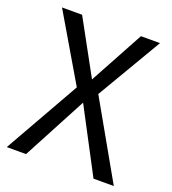

<svg xmlns="http://www.w3.org/2000/svg" viewBox="-127 -784 787 880"><g transform="rotate(20 266.5 -344.0)"><path d="M528 0H429L265 -311L100 0H6L214 -367L25 -688H123L267 -425L410 -688H503L317 -372Z"/></g></svg>

Font: FiraSans
Style: Regular
Weight: 350
Designer: Carrois Corporate & Edenspiekermann AG
Foundry: Carrois Corporate GbR & Edenspiekermann AG
Version: Version 3.106;PS 003.106;hotconv 1.0.70;makeotf.lib2.5.58329